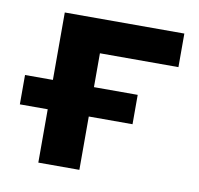

<svg xmlns="http://www.w3.org/2000/svg" viewBox="-63 -566 653 631"><g transform="rotate(10 264.0 -250.5)"><path d="M104 0V-178H11V-276H104V-501H503V-389H241V-276H387V-178H241V0Z"/></g></svg>

Font: Nunito Sans 7pt
Style: Bold
Weight: 700
Designer: Vernon Adams
Foundry: Vernon Adams
Version: Version 3.101;gftools[0.9.27]